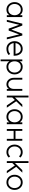

<svg xmlns="http://www.w3.org/2000/svg" viewBox="2608 -3348 940 6196"><g transform="rotate(90 3078.0 -250.0)"><path d="M471 -500V-415Q467 -421 463.5 -427Q460 -433 455 -438Q396 -512 293 -512Q186 -512 117 -436Q48 -360 48 -250Q48 -141 117 -64Q186 12 293 12Q396 12 455 -62Q460 -67 463.5 -73Q467 -79 471 -85V0H531V-500ZM293 -452Q374 -452 422 -394Q446 -365 458.5 -329.5Q471 -294 471 -250Q471 -207 458.5 -171Q446 -135 422 -106Q374 -48 293 -48Q210 -48 159 -106Q108 -165 108 -250Q108 -336 159 -394Q210 -452 293 -452Z M903 -60H967L804 -500H743ZM621 0H683L804 -500H743ZM1187 0H1249L1127 -500H1066ZM903 -60H967L1127 -500H1066Z M1778 -220V-250Q1778 -363 1718 -438Q1659 -512 1554 -512Q1447 -512 1378 -436Q1309 -360 1309 -250Q1309 -141 1378 -64Q1447 12 1554 12Q1619 12 1670 -7Q1721 -26 1758 -63L1717 -107Q1688 -78 1647.5 -63Q1607 -48 1554 -48Q1481 -48 1430 -97Q1380 -146 1371 -220ZM1554 -452Q1626 -452 1668 -404Q1709 -357 1717 -280H1371Q1380 -354 1430 -403Q1481 -452 1554 -452Z M1958 -500V-415Q1962 -421 1966 -427Q1970 -433 1974 -438Q2033 -512 2136 -512Q2243 -512 2312 -436Q2381 -360 2381 -250Q2381 -141 2312 -64Q2243 12 2136 12Q2033 12 1974 -62Q1970 -67 1966 -73Q1962 -79 1958 -85V200H1898V-500ZM2136 -48Q2219 -48 2270 -106Q2321 -165 2321 -250Q2321 -336 2270 -394Q2219 -452 2136 -452Q2054 -452 2006 -394Q1958 -336 1958 -250Q1958 -165 2006 -106Q2054 -48 2136 -48Z M2491 -500V-232Q2491 -121 2551 -55Q2612 12 2701 12Q2788 12 2840 -54Q2842 -57 2845 -60.5Q2848 -64 2850 -68V0H2910V-500H2850V-232Q2850 -149 2807 -98Q2765 -48 2701 -48Q2636 -48 2594 -98Q2551 -149 2551 -232V-500Z M3065 0H3125V-175L3206 -259L3382 0H3455L3248 -303L3437 -500H3355L3125 -261V-700H3065Z M3928 -500V-415Q3924 -421 3920.5 -427Q3917 -433 3912 -438Q3853 -512 3750 -512Q3643 -512 3574 -436Q3505 -360 3505 -250Q3505 -141 3574 -64Q3643 12 3750 12Q3853 12 3912 -62Q3917 -67 3920.5 -73Q3924 -79 3928 -85V0H3988V-500ZM3750 -452Q3831 -452 3879 -394Q3903 -365 3915.5 -329.5Q3928 -294 3928 -250Q3928 -207 3915.5 -171Q3903 -135 3879 -106Q3831 -48 3750 -48Q3667 -48 3616 -106Q3565 -165 3565 -250Q3565 -336 3616 -394Q3667 -452 3750 -452Z M4143 0H4203V-220H4461V0H4521V-500H4461V-280H4203V-500H4143Z M4891 -512Q4784 -512 4715 -436Q4646 -360 4646 -250Q4646 -141 4715 -64Q4784 12 4891 12Q4996 12 5065 -63L5024 -107Q4971 -48 4891 -48Q4808 -48 4757 -106Q4706 -165 4706 -250Q4706 -336 4757 -394Q4808 -452 4891 -452Q4971 -452 5024 -393L5065 -437Q4996 -512 4891 -512Z M5180 0H5240V-175L5321 -259L5497 0H5570L5363 -303L5552 -500H5470L5240 -261V-700H5180Z M5865 -512Q5758 -512 5689 -436Q5620 -360 5620 -250Q5620 -141 5689 -64Q5758 12 5865 12Q5971 12 6040 -64Q6109 -141 6109 -250Q6109 -360 6040 -436Q5971 -512 5865 -512ZM5865 -452Q5947 -452 5998 -394Q6049 -336 6049 -250Q6049 -165 5998 -106Q5947 -48 5865 -48Q5782 -48 5731 -106Q5680 -165 5680 -250Q5680 -336 5731 -394Q5782 -452 5865 -452Z"/></g></svg>

Font: Unageo Variable
Style: Regular
Weight: 300
Designer: Richard Sepsi
Foundry: Richard Sepsi
Version: Version 2.200